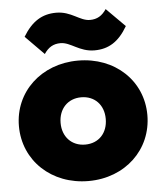

<svg xmlns="http://www.w3.org/2000/svg" viewBox="-52 -757 686 813"><g transform="rotate(-5 291.0 -350.0)"><path d="M292 11C448 11 564 -99 564 -246C564 -392 448 -501 291 -501C134 -501 18 -391 18 -246C18 -99 135 11 292 11ZM75 -621 154 -541C172 -568 193 -581 224 -581C267 -581 301 -538 365 -538C425 -538 469 -565 506 -629L427 -708C409 -681 388 -668 357 -668C314 -668 281 -711 217 -711C157 -711 113 -684 75 -621ZM195 -244C195 -304 234 -345 291 -345C348 -345 387 -305 387 -245C387 -185 349 -144 291 -144C234 -144 195 -185 195 -244Z"/></g></svg>

Font: MV Cash ExtraBold
Style: Regular
Weight: 800
Designer: Rodrigo Fuenzalida
Foundry: fragTYPE
Version: Version 1.100;Glyphs 3.1.2 (3151)